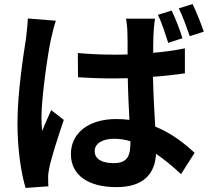

<svg xmlns="http://www.w3.org/2000/svg" viewBox="-20 -863 1040 945"><path d="M928 -843 860 -822C880 -782 899 -728 914 -685L983 -707C970 -745 947 -804 928 -843ZM825 -811 757 -790C777 -750 794 -695 808 -652L878 -675C866 -714 844 -772 825 -811ZM255 -761 117 -772C116 -740 111 -702 108 -674C96 -597 66 -408 66 -257C66 -122 85 -7 106 62L218 54C217 40 217 23 217 12C216 2 219 -20 222 -34C233 -89 266 -190 294 -273L232 -321C218 -288 201 -254 188 -219C185 -239 184 -265 184 -284C184 -384 216 -604 231 -671C235 -689 247 -740 255 -761ZM743 -771H600C604 -752 607 -721 607 -705C608 -684 608 -644 608 -595C585 -594 561 -594 538 -594C478 -594 420 -597 363 -602L364 -483C422 -479 480 -477 538 -477C561 -477 585 -478 609 -478C610 -407 614 -334 617 -273C596 -276 574 -277 551 -277C415 -277 329 -207 329 -105C329 0 415 58 553 58C689 58 743 -10 748 -106C788 -79 829 -45 871 -6L938 -111C891 -154 828 -206 744 -240C740 -308 735 -388 733 -485C788 -489 841 -495 890 -502V-625C841 -615 788 -608 734 -603C734 -658 734 -716 743 -771ZM446 -119C446 -157 485 -180 541 -180C569 -180 595 -176 622 -168C622 -104 614 -60 539 -60C486 -60 446 -78 446 -119Z"/></svg>

Font: DAIFUKU Sans JP
Style: Bold
Weight: 700
Designer: Original font ‘Source Han Sans JP’ : Ryoko NISHIZUKA  (kana, bopomofo & ideographs); Paul D. Hunt (Latin, Greek & Cyrill
Foundry: Daifuku
Version: Version 1.001